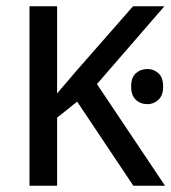

<svg xmlns="http://www.w3.org/2000/svg" viewBox="-20 -592 546 612"><path d="M450 -372Q470 -372 485 -358.5Q500 -345 500 -316Q500 -288 485 -274Q470 -260 450 -260Q428 -260 413 -274Q398 -288 398 -316Q398 -345 413 -358.5Q428 -372 450 -372ZM74 -572H162V-294Q171 -305 180.5 -316Q190 -327 200 -338.5Q210 -350 219 -361L404 -572H504L289 -324L506 0H405L226 -268L162 -217V0H74Z"/></svg>

Font: hindi115
Style: Book
Weight: 400
Designer: Jelle Bosma - Monotype Design Team
Foundry: Monotype Imaging Inc.
Version: Version 2.003